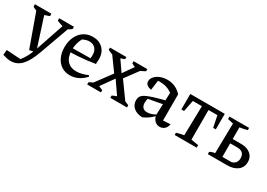

<svg xmlns="http://www.w3.org/2000/svg" viewBox="-32 -1223 2990 2152"><g transform="rotate(30 1463.0 -147.0)"><path d="M-30 182 -24 116 160 128Q185 96 202 67Q219 38 233 5.5Q247 -27 262 -69L400 -476H470L317 -51Q271 79 213 140.5Q155 202 74 202Q51 202 24.5 196.5Q-2 191 -30 182ZM194 -8 26 -476H130L275 -26ZM98 -417Q70 -422 43.5 -431.5Q17 -441 -7 -455V-486H206V-455ZM439 -417Q405 -422 371.5 -431.5Q338 -441 307 -455V-486H498V-455Z M728 9Q666 9 619 -21.5Q572 -52 546 -107.5Q520 -163 520 -236Q520 -312 547.5 -370.5Q575 -429 625 -462Q675 -495 742 -495Q797 -495 837.5 -472Q878 -449 900.5 -408.5Q923 -368 923 -313L920 -248Q861 -238 807.5 -232Q754 -226 698 -222.5Q642 -219 574 -217L575 -270L836 -273L838 -316Q838 -369 809.5 -400Q781 -431 732 -431Q711 -431 689 -424.5Q667 -418 646 -407Q627 -371 617 -331Q607 -291 607 -251Q607 -161 650 -113Q693 -65 769 -65Q834 -65 917 -101L923 -84Q881 -38 831 -14.5Q781 9 728 9Z M985 -10V-34L1166 -278H1250L1423 -38V-10H1336L1179 -237H1208L1046 -10ZM950 0V-29Q992 -55 1043 -65L1128 -29V0ZM1249 0V-29Q1279 -45 1310 -54Q1341 -63 1372 -66L1465 -29V0ZM1071 -420Q1041 -426 1015 -435Q989 -444 965 -458V-486H1177V-458ZM1164 -239 1010 -452V-476H1100L1235 -281H1206L1343 -476H1406V-453L1248 -239ZM1374 -421Q1346 -426 1320 -435Q1294 -444 1270 -458V-486H1448V-458Z M1888 6Q1856 6 1828.5 -17Q1801 -40 1790 -87L1802 -383Q1735 -434 1638 -434Q1619 -434 1601 -432Q1583 -430 1567 -426L1619 -452L1600 -307Q1562 -313 1542.5 -330Q1523 -347 1523 -374Q1523 -407 1548 -435Q1573 -463 1614.5 -479.5Q1656 -496 1706 -496Q1761 -496 1807 -474.5Q1853 -453 1888 -414V-75L1982 -81Q1979 -54 1965 -34Q1951 -14 1931 -4Q1911 6 1888 6ZM1669 10Q1598 9 1555 -27.5Q1512 -64 1512 -123Q1512 -151 1524.5 -172Q1537 -193 1570 -210.5Q1603 -228 1663.5 -247Q1724 -266 1819 -289V-237L1590 -195L1620 -209Q1615 -194 1612.5 -178Q1610 -162 1610 -148Q1610 -107 1629 -86Q1648 -65 1687 -65Q1714 -65 1745 -75.5Q1776 -86 1810 -109V-94Q1780 -61 1746.5 -35Q1713 -9 1669 10Z M2450 -486V-285H2416L2386 -432H2271V-49L2367 -33V0H2082V-29Q2106 -36 2130 -42Q2154 -48 2177 -51L2185 -432H2068L2039 -285H2004V-486Z M2511 0V-29Q2522 -36 2539 -42Q2556 -48 2577 -51L2584 -438L2511 -454V-486H2765V-457Q2741 -450 2717.5 -445.5Q2694 -441 2668 -437V-55H2787Q2820 -64 2836.5 -87Q2853 -110 2853 -141Q2853 -230 2760 -230H2627V-286H2779Q2854 -286 2899.5 -248.5Q2945 -211 2945 -147Q2945 -79 2895 -39.5Q2845 0 2759 0Z"/></g></svg>

Font: Piazzolla 24pt Medium
Style: Regular
Weight: 500
Designer: Juan Pablo del Peral
Foundry: Huerta Tipografica
Version: Version 2.005